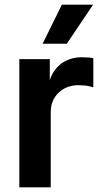

<svg xmlns="http://www.w3.org/2000/svg" viewBox="-20 -802 437 825"><path d="M194 -548V-457Q207 -501 245 -530Q283 -556 331 -556Q346 -556 355 -555Q369 -555 381 -552V-427Q371 -430 351 -434Q327 -436 317 -436Q267 -436 232 -404Q198 -371 198 -321V3H63V-548ZM380 -782 267 -614H163L246 -782Z"/></svg>

Font: Sinter Bold
Style: Regular
Weight: 700
Foundry: Adobe & rsms
Version: Version 1.000